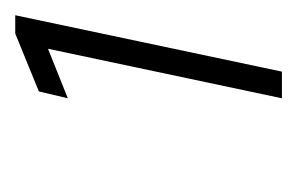

<svg xmlns="http://www.w3.org/2000/svg" viewBox="-89 -651 390 252"><g transform="rotate(-90 106.0 -525.0)"><path d="M103 -350 168 -657 103 -631 112 -669 188 -700H212L138 -350Z"/></g></svg>

Font: Red Hat Display VF
Style: Italic
Weight: 300
Italic angle: -12°
Designer: Pentagram, MCKL
Foundry: Pentagram, MCKL
Version: Version 1.023